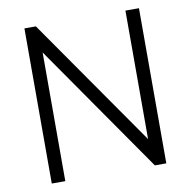

<svg xmlns="http://www.w3.org/2000/svg" viewBox="-82 -826 902 908"><g transform="rotate(-10 368.5 -372.5)"><path d="M94 -745H149L579 -128V-745H644V0H589L159 -618V0H94Z"/></g></svg>

Font: Evergrow Sans
Style: Light
Weight: 300
Foundry: 10Web
Version: Version 1.000